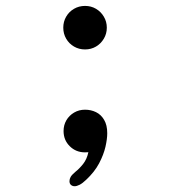

<svg xmlns="http://www.w3.org/2000/svg" viewBox="-20 -512 659 666"><path d="M275 -340.5Q254 -340.5 236.8 -350.5Q219.5 -360.5 209.5 -377.8Q199.5 -395 199.5 -416Q199.5 -437 209.5 -454.2Q219.5 -471.5 236.8 -481.5Q254 -491.5 275 -491.5Q296 -491.5 313 -481.5Q330 -471.5 340.2 -454.2Q350.5 -437 350.5 -416Q350.5 -395 340.2 -377.8Q330 -360.5 313 -350.5Q296 -340.5 275 -340.5ZM275 -131.5Q295.5 -131.5 313 -123Q330.5 -114.5 341.2 -96.2Q352 -78 352 -50Q352 -30 345.8 -2.8Q339.5 24.5 323.8 54.5Q308 84.5 278.5 112Q266 124 256 129Q246 134 239 134Q231.5 134 226.2 129.5Q221 125 221 116.5Q221 109 225 101.8Q229 94.5 241.5 84Q255.5 73 268.5 56.5Q281.5 40 286.5 16Q284 16 281.2 16.2Q278.5 16.5 275 16.5Q243.5 16.5 222 -4.8Q200.5 -26 200.5 -57.5Q200.5 -78 210.2 -94.8Q220 -111.5 237 -121.5Q254 -131.5 275 -131.5Z"/></svg>

Font: Sono ExtraLight Monospace Medium
Style: Regular
Weight: 500
Version: Version 2.112